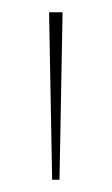

<svg xmlns="http://www.w3.org/2000/svg" viewBox="-20 -720 182 313"><path d="M65 -427 60 -700H82L77 -427Z"/></svg>

Font: Georama ExtraCondensed Thin Thin
Style: Regular
Weight: 250
Version: Version 1.001